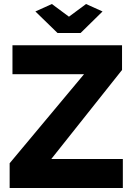

<svg xmlns="http://www.w3.org/2000/svg" viewBox="-20 -935 665 955"><path d="M266 -771H381L490 -878L408 -915L323 -852L238 -915L156 -878ZM591 0V-144H235L587 -587V-710H42V-566H398L28 -123V0Z"/></svg>

Font: RT Raleway ExtraBold
Style: Regular
Weight: 400
Designer: Matt McInerney, Pablo Impallari, Rodrigo Fuenzalida — Edited by Milan Moffatt in April 2016
Foundry: Matt McInerney, Pablo Impallari, Rodrigo Fuenzalida — Edited by Milan Moffatt in April 2016
Version: Version 3.001